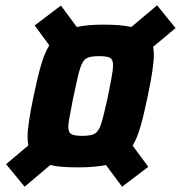

<svg xmlns="http://www.w3.org/2000/svg" viewBox="-20 -707 683 725"><path d="M3 -87 87 -158Q84 -173 84 -191Q84 -235 107 -345Q123 -421 136 -464.5Q149 -508 166 -536L111 -611L210 -686L270 -605Q311 -614 371 -614Q437 -614 476 -605L573 -687L643 -601L558 -530Q561 -517 561 -501Q561 -453 538 -345Q523 -272 510.5 -229Q498 -186 481 -157L540 -77L441 -2L380 -84Q338 -75 274 -75Q203 -75 170 -84L73 -2ZM388 -345Q396 -385 401.5 -415.5Q407 -446 407 -461Q407 -482 395.5 -488.5Q384 -495 354 -495Q320 -495 306 -486.5Q292 -478 283 -450.5Q274 -423 258 -345L253 -320Q247 -289 242.5 -264.5Q238 -240 238 -228Q238 -207 249.5 -200.5Q261 -194 291 -194Q325 -194 339 -203Q353 -212 362 -239.5Q371 -267 388 -345Z"/></svg>

Font: Saira Semi Condensed
Style: Bold Italic
Weight: 700
Width: 4
Italic angle: -12°
Designer: Hector Gatti with collaboration of the Omnibus-Type team
Foundry: Omnibus-Type
Version: Version 1.001; ttfautohint (v1.8)